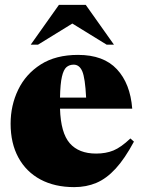

<svg xmlns="http://www.w3.org/2000/svg" viewBox="-20 -752 584 787"><path d="M300 -527Q404.5 -527 459.2 -468.2Q514 -409.5 522 -306.5H226Q229 -207 266 -164.8Q303 -122.5 374 -122.5Q414 -122.5 445 -135.2Q476 -148 514.5 -184.5L529 -171.5Q491.5 -101.5 454 -60.8Q416.5 -20 375.2 -2.5Q334 15 284 15Q204.5 15 146 -16.2Q87.5 -47.5 55.5 -106Q23.5 -164.5 23.5 -245Q23.5 -320 54.5 -384.2Q85.5 -448.5 147 -487.8Q208.5 -527 300 -527ZM282 -487Q264.5 -487 252.5 -476.8Q240.5 -466.5 233.8 -437.5Q227 -408.5 226 -352H333Q329 -432.5 317.2 -459.8Q305.5 -487 282 -487ZM106 -569 221.5 -732H331.5L447 -569H417L276.5 -655.5L136 -569Z"/></svg>

Font: Newsreader 72pt ExtraBold
Style: Regular
Weight: 800
Designer: Hugues Gentile
Foundry: Production Type
Version: Version 1.003; ttfautohint (v1.8.3)